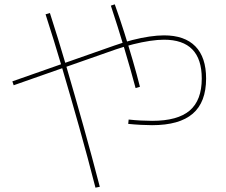

<svg xmlns="http://www.w3.org/2000/svg" viewBox="-20 -813 1040 885"><path d="M681 -236Q659 -236 629.5 -237.5Q600 -239 571 -242L573 -262Q600 -259 629 -257.5Q658 -256 681 -256Q799 -256 854.5 -303.5Q910 -351 910 -451Q910 -630 736 -630Q707 -630 670.5 -624.5Q634 -619 594 -609Q554 -599 513 -585L43 -420L37 -438L507 -603Q549 -618 590 -628.5Q631 -639 668.5 -644.5Q706 -650 736 -650Q831 -650 880.5 -599.5Q930 -549 930 -451Q930 -342 868.5 -289Q807 -236 681 -236ZM420 52Q385 -85 345.5 -225.5Q306 -366 266.5 -499.5Q227 -633 190 -747L210 -753Q247 -639 286 -506Q325 -373 364.5 -232Q404 -91 440 48ZM605 -407Q583 -490 553 -590Q523 -690 491 -787L509 -793Q532 -729 553 -662.5Q574 -596 592.5 -532.5Q611 -469 625 -413Z"/></svg>

Font: M PLUS 1 Thin Thin
Style: Regular
Weight: 250
Version: Version 1.001